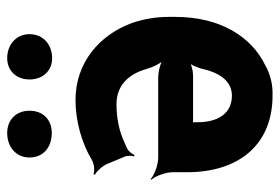

<svg xmlns="http://www.w3.org/2000/svg" viewBox="-142 -627 778 534"><g transform="rotate(-90 247.0 -360.0)"><path d="M58 -451 78 -403C82 -395 81 -382 79 -376L83 -375C85 -381 93 -391 100 -395L116 -402C147 -417 184 -425 224 -425C277 -425 308 -391 322 -342C327 -324 339 -299 350 -291L352 -294C342 -302 315 -309 299 -309H75C56 -309 26 -320 16 -330L14 -328C24 -318 35 -288 35 -269V-229C35 -82 114 9 248 9C279 10 307 3 332 -11C413 -50 467 -138 467 -261V-280C467 -316 461 -350 450 -382C417 -472 340 -539 236 -539C176 -539 115 -521 70 -494C59 -487 38 -485 30 -489L28 -485C37 -481 54 -462 58 -451ZM174 -200V-206C174 -209 174 -215 172 -216L170 -214C171 -212 177 -212 180 -212H304C317 -212 337 -217 345 -224L343 -228C335 -221 325 -199 322 -184C312 -141 290 -104 248 -104C199 -104 174 -142 174 -200ZM144 -605C181 -605 206 -629 206 -667C206 -704 181 -729 144 -729C106 -729 76 -705 76 -667C76 -628 105 -605 144 -605ZM352 -604C390 -604 419 -629 419 -667C419 -704 390 -729 352 -729C319 -729 293 -705 293 -667C293 -629 318 -604 352 -604Z"/></g></svg>

Font: Asimov
Style: EdgeNar
Weight: 500
Designer: Google
Version: Version 2.000980: 2014